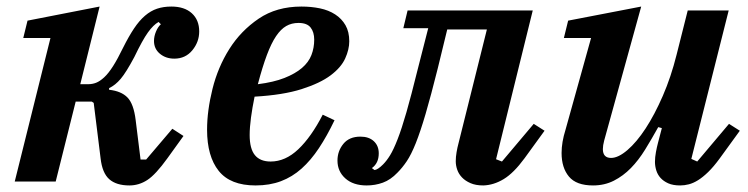

<svg xmlns="http://www.w3.org/2000/svg" viewBox="-20 -554 2284 586"><path d="M375 12Q335 12 313.5 -7Q292 -26 287 -71L266 -240L260 -244H211L150 0H25L134 -438H51L64 -491L284 -534L225 -297H249Q262 -297 273.5 -301.5Q285 -306 298 -318Q311 -330 325 -352Q339 -374 356 -409Q373 -443 389 -467Q405 -491 422.5 -506Q440 -521 459.5 -527.5Q479 -534 503 -534Q543 -534 565.5 -513.5Q588 -493 588 -458Q588 -426 567 -400.5Q546 -375 512 -375Q486 -375 468 -390Q450 -405 450 -429Q450 -443 456 -457.5Q462 -472 471 -480L464 -487Q448 -478 431.5 -455Q415 -432 390 -380Q365 -333 348.5 -313.5Q332 -294 313 -285V-280Q350 -276 369 -256.5Q388 -237 394 -188L409 -67H426L506 -161L540 -139L491 -71Q455 -21 429.5 -4.5Q404 12 375 12Z M760 12Q683 12 647.5 -32.5Q612 -77 612 -158Q612 -216 628.5 -282.5Q645 -349 680 -404.5Q715 -460 769.5 -497Q824 -534 900 -534Q930 -534 956.5 -528.5Q983 -523 1003 -510Q1023 -497 1034.5 -477Q1046 -457 1046 -428Q1046 -403 1033.5 -375.5Q1021 -348 989 -324Q957 -300 900.5 -282Q844 -264 757 -259Q750 -225 746 -195Q742 -165 742 -142Q742 -100 758 -80.5Q774 -61 806 -61Q851 -61 890.5 -98.5Q930 -136 965 -204L1001 -187Q978 -139 953.5 -102Q929 -65 900.5 -39.5Q872 -14 837.5 -1Q803 12 760 12ZM767 -297Q815 -303 848 -316Q881 -329 901.5 -346.5Q922 -364 930.5 -386Q939 -408 939 -433Q939 -456 928 -470Q917 -484 891 -484Q870 -484 853.5 -474.5Q837 -465 822.5 -443.5Q808 -422 794.5 -386Q781 -350 767 -297Z M1099 12Q1058 12 1034 -9.5Q1010 -31 1010 -64Q1010 -93 1028 -115Q1046 -137 1080 -137Q1106 -137 1121 -123Q1136 -109 1136 -86Q1136 -56 1115 -41L1123 -35Q1133 -36 1149 -52Q1160 -63 1170.5 -80Q1181 -97 1193.5 -129Q1206 -161 1220.5 -211.5Q1235 -262 1254 -339L1287 -468H1211L1224 -522H1606L1494 -68L1512 -61L1609 -176L1642 -155L1581 -71Q1548 -26 1517.5 -7.5Q1487 11 1455 12Q1432 12 1416 5Q1400 -2 1390 -12.5Q1380 -23 1375.5 -36Q1371 -49 1371 -62Q1371 -75 1373.5 -89.5Q1376 -104 1379 -115L1466 -464H1345L1316 -345Q1295 -261 1279 -206.5Q1263 -152 1249 -117Q1235 -82 1221.5 -62Q1208 -42 1193 -27Q1172 -5 1148.5 3.5Q1125 12 1099 12Z M1790 12Q1739 12 1716.5 -15Q1694 -42 1694 -87Q1694 -120 1706 -158L1784 -438H1701L1714 -491L1937 -534L1824 -125Q1820 -110 1820 -99Q1820 -72 1845 -72Q1867 -72 1895 -96Q1923 -120 1950.5 -162Q1978 -204 2003 -261.5Q2028 -319 2045 -387L2079 -522H2204L2090 -69L2108 -61L2205 -176L2238 -155L2177 -71Q2158 -45 2141.5 -29Q2125 -13 2110.5 -4Q2096 5 2082.5 8.5Q2069 12 2056 12Q2034 12 2019.5 5.5Q2005 -1 1996 -11Q1987 -21 1983 -34Q1979 -47 1979 -60Q1979 -74 1982 -90Q1985 -106 1988 -117L2000 -163L1989 -166Q1969 -130 1949 -97.5Q1929 -65 1905.5 -41Q1882 -17 1853.5 -2.5Q1825 12 1790 12Z"/></svg>

Font: IBM Plex Serif SmBld
Style: Italic
Weight: 600
Italic angle: -14°
Designer: Mike Abbink, Paul van der Laan, Pieter van Rosmalen
Foundry: Bold Monday
Version: Version 3.001